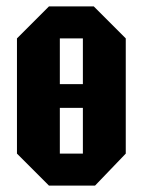

<svg xmlns="http://www.w3.org/2000/svg" viewBox="-20 -580 446 600"><path d="M33 -100V-460L133 -560H273L373 -460V-100L277 0H133ZM167 -460V-317H239V-460ZM167 -100H239V-243H167Z"/></svg>

Font: Tektur Condensed SemiBold
Style: Regular
Weight: 600
Width: 3
Designer: Adam Jagosz
Foundry: Adam Jagosz
Version: Version 1.005;gftools[0.9.30]